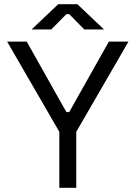

<svg xmlns="http://www.w3.org/2000/svg" viewBox="-20 -899 649 919"><path d="M345 0H264V-268L14 -700H107.8L297.8 -362.5H311.2L501.2 -700H595L345 -268ZM225.5 -758H131.2L258.8 -879H350.2L477.8 -758H383.5L311.2 -831.5H297.8Z"/></svg>

Font: Space Grotesk Variable Light
Style: Regular
Weight: 300
Designer: Florian Karsten
Foundry: Florian Karsten
Version: Version 2.000